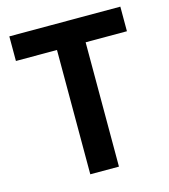

<svg xmlns="http://www.w3.org/2000/svg" viewBox="-101 -741 725 822"><g transform="rotate(-15 261.5 -330.0)"><path d="M198 0V-660H325V0ZM16 -551V-660H508V-551Z"/></g></svg>

Font: Bricolage Grotesque 72pt SemiBold
Style: Regular
Weight: 600
Version: Version 1.001;gftools[0.9.33.dev8+g029e19f]